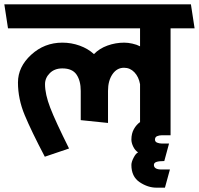

<svg xmlns="http://www.w3.org/2000/svg" viewBox="-31 -700 919 887"><path d="M607 4Q593 -5 584.5 -22.5Q576 -40 576 -55Q576 -83 587.5 -103.5Q599 -124 616 -136V-311Q610 -345 590 -366Q570 -387 542 -387Q509 -387 488.5 -357Q468 -327 468 -280V-132L342 -145V-280Q342 -327 322.5 -355.5Q303 -384 257 -384Q221 -384 199 -362Q177 -340 177 -311Q177 -265 201 -202.5Q225 -140 288 -14L176 24Q114 -94 83 -168.5Q52 -243 52 -319Q52 -391 113 -447Q174 -503 257 -503Q299 -503 337.5 -489Q376 -475 403 -450Q428 -476 465.5 -489.5Q503 -503 543 -503Q560 -503 580.5 -498.5Q601 -494 616 -486V-569H6L-11 -680H851L868 -569H757V-75H715Q705 -75 695 -71Q685 -67 685 -55Q685 -45 695 -41Q705 -37 715 -37H750L728 44Q704 44 692 48Q680 52 680 62Q680 72 688.5 77.5Q697 83 715 83H754L731 167H692Q652 167 614 141.5Q576 116 576 62Q576 48 586.5 28Q597 8 607 4Z"/></svg>

Font: Palanquin Dark
Style: Regular
Weight: 400
Designer: Pria Ravichandran
Version: Version 1.001